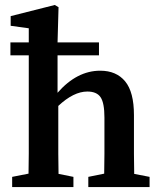

<svg xmlns="http://www.w3.org/2000/svg" viewBox="-20 -754 649 774"><path d="M29 0V-41L95 -54Q96 -91 96 -134.5Q96 -178 96 -210V-531H22V-583H96V-640L23 -650V-689L201 -734L216 -725L212 -583H379V-531H212V-380Q290 -469 384 -469Q449 -469 484.5 -426Q520 -383 520 -290V-210Q520 -176 520 -133.5Q520 -91 521 -53L583 -41V0H336V-41L400 -54Q401 -91 401 -133.5Q401 -176 401 -210V-280Q401 -339 385.5 -362Q370 -385 332 -385Q277 -385 215 -327V-210Q215 -177 215 -134Q215 -91 216 -53L276 -41V0Z"/></svg>

Font: Source Serif 4 Semibold
Style: Regular
Weight: 600
Designer: Frank Grießhammer
Foundry: Adobe
Version: Version 4.005;hotconv 1.1.0;makeotfexe 2.6.0